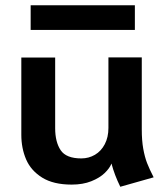

<svg xmlns="http://www.w3.org/2000/svg" viewBox="-20 -695 632 734"><path d="M439.9 19Q417.5 -26.4 406.2 -69.8Q399.4 -52.2 380.4 -33.7Q361.3 -15.1 329.1 -2.2Q296.9 10.7 253.9 10.7Q184.1 10.7 141.1 -16.1Q98.1 -43 79.8 -85.7Q61.5 -128.4 61.5 -179.7V-475.1H190.9V-204.6Q190.9 -152.3 211.9 -120.8Q232.9 -89.4 291 -89.4Q319.3 -89.4 343 -103.3Q366.7 -117.2 380.6 -143.8Q394.5 -170.4 394.5 -206.1V-475.6H522V-200.2Q522 -157.7 527.6 -126.5Q533.2 -95.2 542.2 -71.8Q551.3 -48.3 567.4 -17.1ZM97.2 -674.8H495.6V-580.6H97.2Z"/></svg>

Font: Selawik Semibold
Style: Regular
Weight: 600
Designer: Aaron Bell
Foundry: Microsoft Corporation
Version: Version 1.01